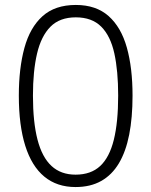

<svg xmlns="http://www.w3.org/2000/svg" viewBox="-20 -745 611 775"><path d="M515 -359Q515 -270 501.5 -201.5Q488 -133 460 -86Q432 -39 388.5 -14.5Q345 10 285 10Q210 10 159 -32Q108 -74 82 -156.5Q56 -239 56 -359Q56 -469 78.5 -551.5Q101 -634 151.5 -679.5Q202 -725 286 -725Q368 -725 418.5 -680Q469 -635 492 -553Q515 -471 515 -359ZM113 -359Q113 -252 131.5 -181Q150 -110 188 -75Q226 -40 285 -40Q347 -40 384.5 -75Q422 -110 439.5 -181Q457 -252 457 -359Q457 -459 441.5 -529.5Q426 -600 388.5 -637.5Q351 -675 286 -675Q221 -675 183.5 -637Q146 -599 129.5 -528.5Q113 -458 113 -359Z"/></svg>

Font: Noto Sans Khmer Light
Style: Regular
Weight: 300
Version: Version 2.003